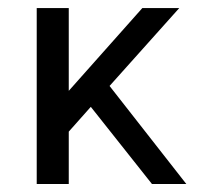

<svg xmlns="http://www.w3.org/2000/svg" viewBox="-20 -460 519 480"><path d="M151.9 -130.9V0H71.8V-439.9H151.9V-232.9L335.9 -439.9H428.2L253.9 -245.1L445.8 0H359.9L207 -192.9Z"/></svg>

Font: Pfennig
Style: Medium
Weight: 500
Version: Version 20120410 ; ttfautohint (v0.8)